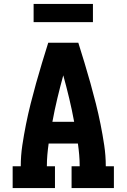

<svg xmlns="http://www.w3.org/2000/svg" viewBox="-20 -951 640 971"><path d="M44 0V-110H85Q85 -164 93 -217Q101 -270 111.5 -322.5Q122 -375 135 -426.5Q148 -478 162.5 -530Q177 -582 192.5 -633Q208 -684 224 -735H376Q392 -684 407.5 -633Q423 -582 437.5 -530Q452 -478 465 -426.5Q478 -375 488.5 -322.5Q499 -270 507 -217Q515 -164 515 -110H556V0H342V-110H383Q383 -139 380.5 -168Q378 -197 374 -225H226Q222 -197 219.5 -168Q217 -139 217 -110H258V0ZM245 -335H355Q344 -395 330 -453.5Q316 -512 300 -570Q284 -512 270 -453.5Q256 -395 245 -335ZM150 -839V-931H450V-839Z"/></svg>

Font: Iosevka Curly Slab XBdEx
Style: Regular
Weight: 800
Width: 7
Monospace: yes
Designer: Belleve Invis
Foundry: Belleve Invis
Version: Version 11.0.0; ttfautohint (v1.8.3)